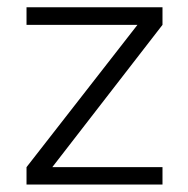

<svg xmlns="http://www.w3.org/2000/svg" viewBox="-20 -494 504 514"><path d="M51 0V-46.5L348 -427.5H51V-474.5H415V-427.5L120 -46.5H415V0Z"/></svg>

Font: Karla Light
Style: Regular
Weight: 300
Designer: Jonathan Pinhorn
Version: Version 2.004;gftools[0.9.33]